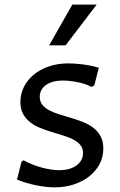

<svg xmlns="http://www.w3.org/2000/svg" viewBox="-20 -802 521 832"><path d="M73.2 -101.6 82 -107.4Q100.6 -97.2 121.1 -89.1Q141.6 -81.1 161.6 -75.7Q181.6 -70.3 200.9 -67.4Q220.2 -64.5 236.8 -64.5Q259.8 -64.5 278.8 -69.8Q297.9 -75.2 311.3 -85Q324.7 -94.7 332.3 -108.4Q339.8 -122.1 339.8 -138.7Q339.8 -159.7 328.1 -173.6Q316.4 -187.5 297.4 -197.5Q278.3 -207.5 253.9 -214.8Q229.5 -222.2 204.1 -230Q178.7 -237.8 154.3 -247.6Q129.9 -257.3 110.8 -272.2Q91.8 -287.1 80.1 -308.3Q68.4 -329.6 68.4 -360.4Q68.4 -394.5 83.5 -425Q98.6 -455.6 126 -478.3Q153.3 -501 191.7 -514.2Q230 -527.3 276.9 -527.3Q288.1 -527.3 303.7 -526.4Q319.3 -525.4 336.9 -523.2Q354.5 -521 372.8 -517.3Q391.1 -513.7 408.2 -508.3L388.7 -432.1L377 -425.3Q363.3 -432.6 346.9 -438Q330.6 -443.4 313.7 -446.5Q296.9 -449.7 280.8 -451.4Q264.6 -453.1 252.4 -453.1Q230 -453.1 211.7 -448.2Q193.4 -443.4 180.2 -434.3Q167 -425.3 159.7 -412.4Q152.3 -399.4 152.3 -382.8Q152.3 -361.3 164.1 -347.2Q175.8 -333 195.3 -323Q214.8 -313 239.5 -305.7Q264.2 -298.3 290 -290.5Q315.9 -282.7 340.6 -272.9Q365.2 -263.2 384.8 -248Q404.3 -232.9 416 -211.2Q427.7 -189.5 427.7 -158.2Q427.7 -121.6 411.4 -90.8Q395 -60.1 366.5 -37.6Q337.9 -15.1 299.6 -2.7Q261.2 9.8 217.3 9.8Q179.7 9.8 137 1Q94.2 -7.8 53.7 -23.4ZM192.9 -605.5 293.5 -782.2H398.9L264.2 -605.5Z"/></svg>

Font: Proza Libre
Style: Regular
Weight: 400
Designer: Jasper de Waard
Foundry: Jasper de Waard
Version: Version 1.000; ttfautohint (v1.4.1.8-43bc)